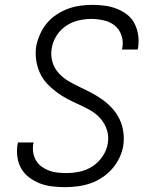

<svg xmlns="http://www.w3.org/2000/svg" viewBox="-20 -763 640 791"><path d="M248 8Q222 8 195.5 5Q169 2 145.5 -7Q122 -16 101.5 -31Q81 -46 68.5 -67Q56 -88 52 -114Q48 -140 52 -167L54 -176H119Q119 -174 118 -172.5Q117 -171 117 -170Q114 -151 117 -133.5Q120 -116 129 -101Q138 -86 152 -76Q166 -66 182.5 -60Q199 -54 217 -52Q235 -50 253 -50Q281 -50 309 -56Q337 -62 361.5 -78Q386 -94 403 -119.5Q420 -145 424 -172Q429 -201 420.5 -227.5Q412 -254 394.5 -274Q377 -294 354 -307.5Q331 -321 306 -332Q281 -343 257.5 -355.5Q234 -368 212.5 -384Q191 -400 173 -419.5Q155 -439 144 -463.5Q133 -488 129 -515.5Q125 -543 129 -572Q134 -597 144.5 -621Q155 -645 172 -666Q189 -687 212.5 -702.5Q236 -718 260.5 -727Q285 -736 310.5 -739.5Q336 -743 361 -743Q387 -743 412.5 -739.5Q438 -736 461 -727Q484 -718 503.5 -703Q523 -688 534 -666.5Q545 -645 549 -620Q553 -595 549 -568L547 -559H482Q483 -561 483.5 -562.5Q484 -564 484 -566Q489 -592 480.5 -617Q472 -642 453 -657.5Q434 -673 408 -679Q382 -685 356 -685Q329 -685 302 -678.5Q275 -672 251 -655.5Q227 -639 212 -614.5Q197 -590 193 -563Q188 -535 196 -508Q204 -481 222 -461.5Q240 -442 263 -428.5Q286 -415 310.5 -403.5Q335 -392 358.5 -379.5Q382 -367 403.5 -351.5Q425 -336 443 -316Q461 -296 472.5 -272Q484 -248 488 -220Q492 -192 488 -164Q484 -138 472 -113Q460 -88 442 -67.5Q424 -47 400.5 -31.5Q377 -16 352 -7.5Q327 1 300.5 4.5Q274 8 248 8Z"/></svg>

Font: Iosevka Light Extended Oblique
Style: Regular
Weight: 300
Width: 7
Italic angle: -9°
Monospace: yes
Designer: Belleve Invis
Foundry: Belleve Invis
Version: Version 32.5.0; ttfautohint (v1.8.4)